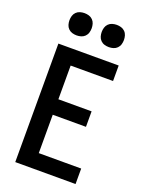

<svg xmlns="http://www.w3.org/2000/svg" viewBox="-174 -1036 847 1119"><g transform="rotate(20 250.0 -477.0)"><path d="M67 0V-735H441V-639H178V-430H384V-334H178V-96H441V0ZM350 -816Q336 -816 322.5 -820Q309 -824 299 -834Q289 -844 285 -857.5Q281 -871 281 -885Q281 -899 285 -912.5Q289 -926 299 -936Q309 -946 322.5 -950Q336 -954 350 -954Q364 -954 377.5 -950Q391 -946 401 -936Q411 -926 415 -912.5Q419 -899 419 -885Q419 -871 415 -857.5Q411 -844 401 -834Q391 -824 377.5 -820Q364 -816 350 -816ZM150 -816Q136 -816 122.5 -820Q109 -824 99 -834Q89 -844 85 -857.5Q81 -871 81 -885Q81 -899 85 -912.5Q89 -926 99 -936Q109 -946 122.5 -950Q136 -954 150 -954Q164 -954 177.5 -950Q191 -946 201 -936Q211 -926 215 -912.5Q219 -899 219 -885Q219 -871 215 -857.5Q211 -844 201 -834Q191 -824 177.5 -820Q164 -816 150 -816Z"/></g></svg>

Font: Iosevka Algr
Style: Bold
Weight: 700
Monospace: yes
Designer: Belleve Invis
Foundry: Belleve Invis
Version: Version 26.0.2; ttfautohint (v1.8.3)